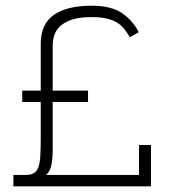

<svg xmlns="http://www.w3.org/2000/svg" viewBox="-20 -654 614 674"><path d="M510 0H27V-40H71Q88 -40 98.5 -46Q109 -52 114.5 -66.5Q120 -81 121.5 -106.5Q123 -132 123 -171V-296H58V-336H123V-500Q123 -570 169.5 -602Q216 -634 301 -634Q371 -634 409 -607.5Q447 -581 467 -541L436 -523Q426 -540 415.5 -553Q405 -566 390.5 -575Q376 -584 354 -589Q332 -594 303 -594Q264 -594 239 -587Q214 -580 197 -567Q180 -554 172.5 -535.5Q165 -517 165 -494V-336H289V-296H165V-130Q165 -101 161 -77.5Q157 -54 142 -40H468V-145H510Z"/></svg>

Font: Josefin Slab
Style: Regular
Weight: 400
Designer: Santiago Orozco
Foundry: Typemade
Version: Version 2.000